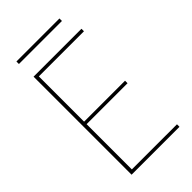

<svg xmlns="http://www.w3.org/2000/svg" viewBox="-248 -898 975 975"><g transform="rotate(-45 239.5 -410.0)"><path d="M429 -704V-686H105V-361H399V-343H105V-18H429V0H85V-704ZM78 -802V-820H387V-802Z"/></g></svg>

Font: Poppins Variable
Style: Regular
Weight: 100
Designer: Jonny Pinhorn
Foundry: Indian Type Foundry
Version: Version 6.000